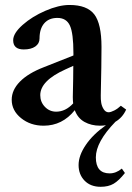

<svg xmlns="http://www.w3.org/2000/svg" viewBox="-20 -487 524 761"><path d="M152.8 11.2Q100.6 11.2 63.5 -18.8Q26.4 -48.8 26.4 -91.8Q26.4 -130.4 59.1 -163.6Q91.8 -196.8 153.8 -220.7L271 -267.1V-276.4Q271 -355 257.1 -385.5Q243.2 -416 207.5 -416Q173.8 -416 155.3 -394.5Q136.7 -373 136.7 -334.5Q136.7 -314.5 119.9 -302.7Q103 -291 74.2 -291Q32.2 -291 32.2 -327.6Q32.2 -355 69.6 -388.2Q106.9 -421.4 159.9 -444.3Q212.9 -467.3 255.4 -467.3Q325.2 -467.3 353.8 -429.9Q382.3 -392.6 382.3 -300.8Q382.3 -235.8 379.4 -108.9Q378.9 -93.3 381.3 -79.1Q383.8 -64.9 391.4 -53.5Q398.9 -42 410.6 -42Q418.9 -42 432.9 -49.1Q446.8 -56.2 459 -67.9L480 -52.7Q465.8 -21 437.5 -4.4Q359.9 75.7 359.9 136.7Q359.9 200.2 414.6 200.2Q439.9 200.2 462.9 181.2L475.1 198.7Q451.2 229 430.4 241.2Q409.7 253.4 378.9 253.4Q338.9 253.4 315.2 229Q291.5 204.6 291.5 167Q291.5 129.4 320.1 87.4Q348.6 45.4 399.9 9.3Q390.1 11.2 376.5 11.2Q341.8 11.2 314.9 -3.7Q288.1 -18.6 276.4 -50.3Q227.1 11.2 152.8 11.2ZM139.6 -109.9Q139.6 -82.5 158 -63.5Q176.3 -44.4 202.6 -44.4Q239.7 -44.4 270 -77.1Q268.6 -88.9 268.6 -102.5Q270.5 -184.6 270.5 -226.1L239.3 -211.9Q139.6 -167 139.6 -109.9Z"/></svg>

Font: Elstob 6pt SemiBold
Style: Regular
Weight: 600
Designer: Peter S. Baker
Version: Version 1.015